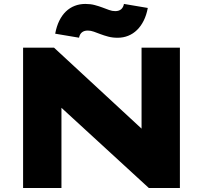

<svg xmlns="http://www.w3.org/2000/svg" viewBox="-20 -938 1013 958"><path d="M95.2 0V-700H249.7L686.3 -296.2V-700H877.6V0H722.6L286.6 -400.1V0ZM255.4 -769.9Q262.2 -806.7 275.8 -834.4Q289.5 -862.1 308.9 -880.8Q328.4 -899.4 353 -908.9Q377.5 -918.4 406.2 -918.4Q431.8 -918.4 452.8 -912.7Q473.8 -907.1 491.5 -900.4Q509.1 -893.8 524.5 -888.1Q539.9 -882.5 554.9 -882.5Q573.2 -882.5 584.2 -891.6Q595.1 -900.8 598.5 -918.4L717.4 -898.3Q710.9 -862.8 697.1 -835.2Q683.4 -807.6 663.9 -788.6Q644.5 -769.5 619.9 -759.6Q595.3 -749.6 566.6 -749.6Q541 -749.6 520 -755.3Q499 -760.9 481.4 -767.6Q463.7 -774.2 448.3 -779.9Q432.9 -785.5 418 -785.5Q399.6 -785.5 388.7 -776.5Q377.7 -767.5 374.4 -749.9Z"/></svg>

Font: Science Gothic
Style: Regular
Weight: 400
Designer: Thomas Phinney, Vassil Kateliev, Brandon Buerkle
Foundry: Font Detective LLC
Version: Version 1.018